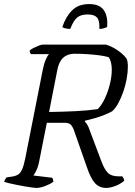

<svg xmlns="http://www.w3.org/2000/svg" viewBox="-28 -923 663 943"><path d="M150 0Q145 0 129.5 -2Q114 -4 94 -7.5Q74 -11 54 -15Q34 -19 17 -23Q0 -27 -8 -30Q-6 -36 -2 -43Q2 -50 5 -52L33 -56Q51 -59 62 -66.5Q73 -74 81 -92Q89 -110 96 -145L182 -580Q188 -611 197.5 -632Q207 -653 213 -657H124Q121 -661 119.5 -665.5Q118 -670 118 -675Q124 -681 137 -687.5Q150 -694 163 -699Q176 -704 182 -704H492Q513 -698 532 -687Q551 -676 567 -663Q583 -650 593 -636Q597 -629 598.5 -618Q600 -607 600 -596Q600 -568 594 -535Q588 -502 577 -471Q566 -440 552 -414.5Q538 -389 522 -376Q508 -368 484.5 -358.5Q461 -349 436 -342Q411 -335 389 -330L388 -327Q397 -317 402 -308.5Q407 -300 413 -282L471 -128Q485 -91 502 -74Q519 -57 554 -57H572Q577 -52 579.5 -45.5Q582 -39 582 -35Q562 -18 537 -9Q512 0 494 0Q460 0 438.5 -23.5Q417 -47 398 -104L337 -278Q331 -297 321.5 -308.5Q312 -320 289 -320H202L163 -123Q158 -100 149.5 -83.5Q141 -67 136 -61L228 -50Q230 -49 232 -42Q234 -35 234 -30Q217 -18 193 -9Q169 0 150 0ZM213 -373Q281 -374 342 -377Q403 -380 452 -387Q472 -407 487.5 -440.5Q503 -474 512 -511Q521 -548 521 -581Q521 -601 517 -616.5Q513 -632 506 -642Q486 -648 458.5 -651.5Q431 -655 400.5 -657Q370 -659 339 -659Q315 -659 297.5 -650Q280 -641 269.5 -623.5Q259 -606 254 -582ZM317 -781Q303 -781 292 -784Q281 -787 278 -790Q295 -841 326 -872Q357 -903 410 -903Q462 -903 482.5 -872Q503 -841 498 -790Q492 -787 482 -784Q472 -781 460 -781Q462 -822 448.5 -837Q435 -852 403 -852Q369 -852 351 -837Q333 -822 317 -781Z"/></svg>

Font: Texturina Medium 12pt ExtraLight
Style: Italic
Weight: 250
Italic angle: -11°
Version: Version 1.002